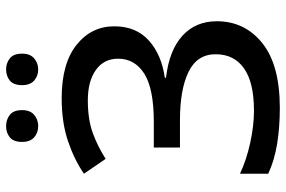

<svg xmlns="http://www.w3.org/2000/svg" viewBox="-178 -774 961 646"><g transform="rotate(-90 303.0 -450.5)"><path d="M538 -547Q538 -474 490.5 -431Q443 -388 365 -377V-373Q458 -362 506.5 -317.5Q555 -273 555 -202Q555 -108 481.5 -49Q408 10 263 10Q199 10 143 1Q87 -8 42 -29V-124Q89 -102 146.5 -89.5Q204 -77 254 -77Q349 -77 396.5 -110.5Q444 -144 444 -206Q444 -268 385 -297Q326 -326 222 -326H130V-414H216Q328 -414 378.5 -446Q429 -478 429 -534Q429 -582 391 -609Q353 -636 289 -636Q225 -636 179.5 -619.5Q134 -603 92 -576L42 -649Q88 -681 151 -702.5Q214 -724 296 -724Q413 -724 475.5 -674Q538 -624 538 -547ZM149 -857Q149 -886 164.5 -898.5Q180 -911 202 -911Q224 -911 240 -898.5Q256 -886 256 -857Q256 -830 240 -816.5Q224 -803 202 -803Q180 -803 164.5 -816.5Q149 -830 149 -857ZM340 -857Q340 -886 355.5 -898.5Q371 -911 393 -911Q414 -911 430 -898.5Q446 -886 446 -857Q446 -830 430 -816.5Q414 -803 393 -803Q371 -803 355.5 -816.5Q340 -830 340 -857Z"/></g></svg>

Font: Noto Sans Medium
Style: Regular
Weight: 500
Designer: Monotype Design Team
Foundry: Monotype Imaging Inc.
Version: Version 2.007